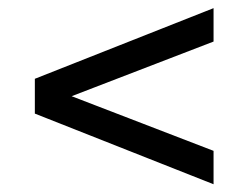

<svg xmlns="http://www.w3.org/2000/svg" viewBox="-20 -591 622 481"><path d="M67.3 -306.4V-393.6L515 -570.6V-486.9L100 -327.1V-372.9L515 -213.1V-129.4Z"/></svg>

Font: iiserrat Thin
Style: Regular
Weight: 100
Designer: Akira Ohta
Foundry: Akira Ohta
Version: Version 1.200;Glyphs 3.3.1 (3343)